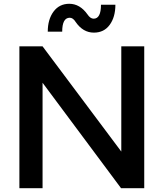

<svg xmlns="http://www.w3.org/2000/svg" viewBox="-20 -995 865 1015"><path d="M348.8 -901.2Q308.8 -901.2 308.8 -827.5H232.5Q232.5 -892.5 263.1 -933.8Q293.8 -975 346.2 -975Q402.5 -975 442.5 -918.8Q457.5 -896.2 475 -896.2Q513.8 -896.2 513.8 -970H590Q590 -905 560 -863.8Q530 -822.5 476.2 -822.5Q418.8 -822.5 380 -878.8Q366.2 -901.2 348.8 -901.2ZM621.2 -750H742.5V0H620L205 -557.5V0H82.5V-750H205L621.2 -193.8Z"/></svg>

Font: Now Medium
Style: Regular
Weight: 500
Designer: Alfredo Marco Pradil
Foundry: Alfredo Marco Pradil
Version: Version 1.002;PS 001.002;hotconv 1.0.88;makeotf.lib2.5.64775